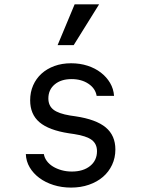

<svg xmlns="http://www.w3.org/2000/svg" viewBox="-20 -837 640 871"><path d="M97.2 -138Q98.4 -105.4 114.7 -77.8Q131 -50.2 158.6 -29.7Q186.2 -9.2 223.1 2.4Q260 14 302.4 14Q346.4 14 383.5 1.1Q420.6 -11.8 447.1 -34.6Q473.6 -57.4 488.5 -89.3Q503.4 -121.2 503.4 -158.8Q503.4 -222.4 459.7 -258.9Q416 -295.4 322.4 -309.4L297.8 -313Q245.4 -321.6 222.4 -339.6Q199.4 -357.6 199.4 -390.4Q199.4 -430 228.2 -454.1Q257 -478.2 304.6 -478.2Q349.8 -478.2 381.4 -456.9Q413 -435.6 418.4 -402H497.4Q495.2 -434 479.3 -460.9Q463.4 -487.8 437.4 -507.8Q411.4 -527.8 377 -538.9Q342.6 -550 302.6 -550Q261.2 -550 227.1 -537.6Q193 -525.2 168.5 -503Q144 -480.8 130.4 -449.9Q116.8 -419 116.8 -382Q116.8 -318.4 159.2 -282.4Q201.6 -246.4 292.2 -232.4L316.8 -228.8Q372.4 -220.2 396.2 -202.2Q420 -184.2 420 -151Q420 -109.2 388.7 -84Q357.4 -58.8 305.8 -58.8Q281 -58.8 259.1 -65Q237.2 -71.2 220.2 -81.6Q203.2 -92 192.4 -106.7Q181.6 -121.4 179 -138ZM429.6 -817.4H318.6L241.4 -632.4H314.4Z"/></svg>

Font: CommitMonoV143 ExtLt
Style: Regular
Weight: 200
Monospace: yes
Designer: Eigil Nikolajsen
Foundry: Eigil Nikolajsen
Version: Version 1.143